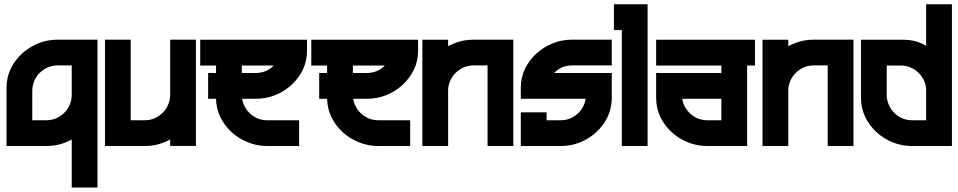

<svg xmlns="http://www.w3.org/2000/svg" viewBox="-20 -667 4378 877"><path d="M425.3 -485.8V189.5H307.6V-29.8Q294.4 -22.5 279.8 -16.6Q238.8 0 191.4 0H9.8V-267.1Q9.8 -313 28.8 -352.5Q46.9 -391.1 80.6 -422.4Q111.3 -450.7 154.8 -469.2Q196.8 -485.8 243.7 -485.8ZM298.3 -188.5Q307.1 -209.5 307.6 -229.5V-368.2H243.7Q219.7 -368.2 198.2 -359.4Q176.8 -349.1 161.1 -334Q145.5 -318.4 136.7 -297.4Q127.4 -275.9 127.4 -252V-117.7H191.4Q214.8 -117.7 236.8 -126.5Q257.3 -135.7 273.4 -151.9Q290 -168.5 298.3 -188.5Z M459.5 0V-485.8H577.1V-117.7H641.1Q664.6 -117.7 686.5 -126.5Q708 -136.7 723.1 -151.9Q739.7 -168.5 748 -189Q756.3 -207.5 757.3 -229.5V-485.8H875V-0.5H757.3V-29.8Q743.2 -22 729.5 -17.1Q689 0 641.1 0Z M1382.3 -485.4V-434.6Q1382.3 -388.7 1363.3 -348.6Q1342.8 -307.6 1311.5 -279.3Q1277.8 -248.5 1236.8 -232.4Q1195.8 -215.8 1148.4 -215.8H1085.9Q1088.4 -201.7 1093.8 -189Q1102.5 -167.5 1118.7 -151.9Q1133.8 -136.7 1155.3 -126.5Q1177.2 -117.7 1200.7 -117.7H1346.2V0H1200.7Q1152.8 0 1112.3 -17.1Q1070.3 -33.7 1037.6 -63.5Q1005.4 -93.3 985.8 -133.3Q967.8 -171.4 966.8 -215.8H930.7V-333.5H966.8V-367.7H894.5V-485.4ZM1193.8 -342.3Q1215.3 -352.1 1230.5 -367.7H1084.5V-333.5H1148.4Q1171.9 -333.5 1193.8 -342.3Z M1889.6 -485.4V-434.6Q1889.6 -388.7 1870.6 -348.6Q1850.1 -307.6 1818.8 -279.3Q1785.2 -248.5 1744.1 -232.4Q1703.1 -215.8 1655.8 -215.8H1593.3Q1595.7 -201.7 1601.1 -189Q1609.9 -167.5 1626 -151.9Q1641.1 -136.7 1662.6 -126.5Q1684.6 -117.7 1708 -117.7H1853.5V0H1708Q1660.2 0 1619.6 -17.1Q1577.6 -33.7 1544.9 -63.5Q1512.7 -93.3 1493.2 -133.3Q1475.1 -171.4 1474.1 -215.8H1438V-333.5H1474.1V-367.7H1401.9V-485.4ZM1701.2 -342.3Q1722.7 -352.1 1737.8 -367.7H1591.8V-333.5H1655.8Q1679.2 -333.5 1701.2 -342.3Z M2324.7 -485.8V0H2207V-368.2H2143.1Q2119.6 -368.2 2097.7 -359.4Q2076.2 -349.1 2061 -334Q2044.4 -317.4 2036.1 -296.9Q2027.8 -278.3 2026.9 -256.3V0H1909.2V-485.4H2026.9V-456.1Q2041 -463.9 2054.7 -468.8Q2095.2 -485.8 2143.1 -485.8Z M2774.4 -333.5V-215.8Q2773.4 -171.4 2755.4 -132.8Q2736.3 -93.3 2703.6 -63.5Q2671.4 -33.7 2629.4 -16.6Q2587.4 0 2540.5 0H2358.9V-153.8H2476.6V-117.7H2540.5Q2564.9 -117.7 2585.9 -126.5Q2606.9 -136.2 2623 -151.9Q2638.7 -167.5 2647.5 -188.5Q2652.8 -200.7 2655.3 -215.8H2358.9V-267.1Q2358.9 -313 2377.9 -352.5Q2397.5 -392.6 2429.7 -422.4Q2462.4 -452.1 2504.4 -468.8Q2544.9 -485.8 2592.8 -485.8H2774.4V-368.2H2592.8Q2569.3 -368.2 2547.4 -359.4Q2541.5 -356.4 2537.8 -354.5Q2534.2 -352.5 2530.8 -350.1Q2527.3 -347.7 2525.4 -346.2Q2523.4 -344.7 2518.6 -340.6Q2513.7 -336.4 2510.3 -333.5Z M2784.2 -647.5H2938V0H2820.3V-529.8H2784.2Z M3428.7 -367.7H3392.6V0H3210.9Q3163.6 0 3122.6 -16.6Q3081.5 -32.7 3047.9 -63.5Q3016.6 -91.8 2996.1 -132.8Q2977.1 -173.8 2977.1 -218.8V-333.5H3274.9V-367.7H2977.1V-485.4H3428.7ZM3210.9 -117.7H3274.9V-215.8H3096.2Q3098.6 -200.7 3104 -188.5Q3112.3 -168.5 3128.9 -151.9Q3144 -136.2 3165.5 -126.5Q3187.5 -117.7 3210.9 -117.7Z M3878.4 -485.8V0H3760.7V-368.2H3696.8Q3673.3 -368.2 3651.4 -359.4Q3629.9 -349.1 3614.7 -334Q3598.1 -317.4 3589.8 -296.9Q3581.5 -278.3 3580.6 -256.3V0H3462.9V-485.4H3580.6V-456.1Q3594.7 -463.9 3608.4 -468.8Q3648.9 -485.8 3696.8 -485.8Z M4210.4 -647.5H4328.1V0H4146.5Q4099.1 0 4058.1 -16.6Q4017.1 -32.7 3983.4 -63.5Q3951.7 -92.3 3932.1 -132.8Q3913.6 -170.4 3912.6 -218.8V-485.4H4109.4Q4154.8 -485.4 4195.3 -466.3Q4203.1 -462.4 4210.4 -458ZM4146.5 -117.7H4210.4V-255.9Q4210 -276.9 4201.7 -296.9Q4191.9 -318.4 4176.3 -334Q4160.6 -349.6 4139.6 -358.4Q4119.1 -367.7 4094.2 -367.7H4030.3V-229.5Q4030.8 -209.5 4039.6 -188.5Q4049.3 -167 4064.5 -151.9Q4079.6 -135.7 4101.6 -126.5Q4122.6 -117.7 4146.5 -117.7Z"/></svg>

Font: Sangha Kali
Style: Regular
Weight: 400
Designer: Seslavinskaya Anna
Foundry: Popkern
Version: Version 2.000;PS 002.000;hotconv 1.0.88;makeotf.lib2.5.64775